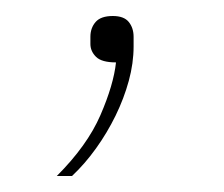

<svg xmlns="http://www.w3.org/2000/svg" viewBox="-20 -73 280 240"><path d="M121 -53Q135 -53 141 -45.5Q147 -38 147 -27V-15Q147 6 141 28Q135 50 124.5 71.5Q114 93 100 112.5Q86 132 70 147H51Q89 109 105.5 71Q122 33 125 5Q107 5 100 -2Q93 -9 93 -18V-27Q93 -38 99.5 -45.5Q106 -53 121 -53Z"/></svg>

Font: IBM Plex Sans Devanagari Thin
Style: Regular
Weight: 100
Designer: Mike Abbink, Paul van der Laan, Pieter van Rosmalen, Erin McLaughlin
Foundry: Bold Monday
Version: Version 1.1